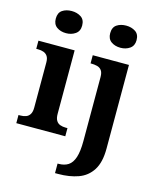

<svg xmlns="http://www.w3.org/2000/svg" viewBox="-143 -868 985 1205"><g transform="rotate(15 349.0 -265.0)"><path d="M16.6 0V-53H29Q49.3 -53 65.2 -59Q81.1 -64.9 90.5 -80.3Q100 -95.7 100 -124.1V-416.1Q100 -443.2 90.3 -457.4Q80.5 -471.7 64.6 -477.3Q48.7 -483 29 -483H16.8V-536H252V-123.9Q252 -95.8 261.3 -80.3Q270.5 -64.8 286.9 -58.9Q303.3 -53 323 -53H334.8V0ZM171.4 -626.1Q135.3 -626.1 110.6 -643.9Q86 -661.7 86 -698Q86 -736.5 110.6 -753.2Q135.3 -769.9 171.4 -769.9Q206 -769.9 231.7 -753.2Q257.4 -736.5 257.4 -698Q257.4 -661.7 231.7 -643.9Q206 -626.1 171.4 -626.1ZM332.4 240V177.9H339.5Q375.9 177.9 401.2 161.7Q426.4 145.5 439.4 106.4Q452.4 67.3 452.4 -0.3V-416.8Q452.4 -445.6 441.4 -459.8Q430.5 -474 412.6 -478.5Q394.6 -483 373.3 -483H369.7V-536H604.9V8Q604.9 97 572.4 148Q539.8 199 482.9 219.5Q426.1 240 352.6 240ZM525 -626.1Q488.8 -626.1 464.1 -643.9Q439.5 -661.7 439.5 -698Q439.5 -736.5 464.3 -753.2Q489 -769.9 525 -769.9Q559.5 -769.9 585.2 -753.2Q610.9 -736.5 610.9 -698Q610.9 -661.7 585.3 -643.9Q559.7 -626.1 525 -626.1Z"/></g></svg>

Font: Noto Serif Khmer
Style: Regular
Weight: 400
Designer: Danh Hong and the Monotype Design Team
Foundry: Monotype Imaging Inc.
Version: Version 2.003